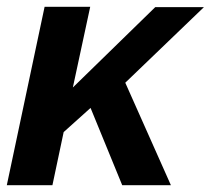

<svg xmlns="http://www.w3.org/2000/svg" viewBox="-24 -544 619 564"><path d="M107 -524H241L190 -287L432 -523H575L344 -301L478 0H335L242 -227L163 -156L130 0H-4Z"/></svg>

Font: Raleway-v4020
Style: Bold Italic
Weight: 700
Italic angle: -12°
Designer: Matt McInerney, Pablo Impallari, Rodrigo Fuenzalida
Foundry: Matt McInerney, Pablo Impallari, Rodrigo Fuenzalida
Version: Version 4.020;PS 004.020;hotconv 1.0.88;makeotf.lib2.5.64775